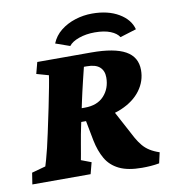

<svg xmlns="http://www.w3.org/2000/svg" viewBox="-96 -831 833 919"><g transform="rotate(-10 320.5 -371.5)"><path d="M-10.7 0 -2 -55.7 65.4 -74.2Q68.4 -83 74.7 -105.5Q81.1 -127.9 88.9 -160.2Q96.7 -192.4 104.5 -229.5L129.9 -349.6Q141.6 -407.2 148.9 -445.8Q156.2 -484.4 158.2 -501L99.6 -517.6L114.3 -573.2H376Q488.3 -573.2 542.5 -543Q596.7 -512.7 596.7 -449.2Q596.7 -395.5 564 -351.1Q531.2 -306.6 469.7 -280.3Q408.2 -253.9 319.3 -253.9H246.1L260.7 -318.4H300.8Q361.3 -318.4 394 -354Q426.8 -389.6 426.8 -443.4Q426.8 -475.6 406.7 -493.7Q386.7 -511.7 344.7 -511.7H330.1Q329.1 -507.8 324.7 -489.7Q320.3 -471.7 314 -445.8Q307.6 -419.9 301.8 -394Q295.9 -368.2 292 -349.6L266.6 -229.5Q263.7 -217.8 259.8 -195.8Q255.9 -173.8 251.5 -148.9Q247.1 -124 243.7 -103.5Q240.2 -83 238.3 -74.2L287.1 -55.7L272.5 0ZM520.5 12.7Q452.1 12.7 410.2 -7.8Q368.2 -28.3 346.2 -66.4Q324.2 -104.5 313.5 -157.2L292 -269.5L421.9 -299.8L510.7 -133.8Q522.5 -113.3 536.6 -96.2Q550.8 -79.1 570.3 -66.9Q589.8 -54.7 616.2 -45.9L604.5 5.9Q583 9.8 563 11.2Q543 12.7 520.5 12.7ZM283.2 -621.1 213.9 -645.5Q228.5 -681.6 259.3 -706.1Q290 -730.5 330.1 -743.2Q370.1 -755.9 412.1 -755.9Q489.3 -755.9 541.5 -725.1Q593.8 -694.3 606.4 -645.5L527.3 -621.1Q515.6 -640.6 485.4 -652.8Q455.1 -665 409.2 -665Q367.2 -665 332.5 -652.8Q297.9 -640.6 283.2 -621.1Z"/></g></svg>

Font: Crimson Pro Black
Style: Italic
Weight: 900
Italic angle: -12°
Designer: Jacques Le Bailly
Foundry: Baron von Fonthausen
Version: Version 1.003